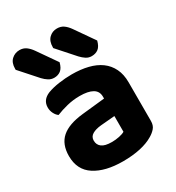

<svg xmlns="http://www.w3.org/2000/svg" viewBox="-179 -846 893 973"><g transform="rotate(-30 267.5 -359.5)"><path d="M16 -658V-664Q16 -699 35.5 -717Q55 -735 82 -735Q104 -735 120 -723.5Q136 -712 150 -692L228 -580Q220 -549 204 -537Q188 -525 166 -525Q148 -525 133 -534.5Q118 -544 105 -558ZM236 -658V-663Q236 -698 255 -716.5Q274 -735 301 -735Q324 -735 340 -723.5Q356 -712 370 -692L448 -580Q440 -549 424 -537Q408 -525 385 -525Q367 -525 352.5 -534.5Q338 -544 325 -558ZM256 -97Q278 -97 299.5 -101.5Q321 -106 332 -113V-205L250 -198Q218 -195 198.5 -183.5Q179 -172 179 -149Q179 -125 197 -111Q215 -97 256 -97ZM250 -496Q302 -496 344.5 -485.5Q387 -475 417 -453Q447 -431 463.5 -397Q480 -363 480 -317V-91Q480 -65 466.5 -49.5Q453 -34 434 -23Q403 -4 358 6Q313 16 256 16Q153 16 92 -23.5Q31 -63 31 -144Q31 -213 72 -249Q113 -285 198 -294L331 -308V-319Q331 -351 305 -366Q279 -381 230 -381Q192 -381 155.5 -372Q119 -363 90 -351Q78 -359 69.5 -375.5Q61 -392 61 -411Q61 -455 107 -474Q136 -485 174.5 -490.5Q213 -496 250 -496Z"/></g></svg>

Font: Baloo Da 2
Style: Bold
Weight: 700
Designer: Noopur Datye, Sulekha Rajkumar and Ek Type
Foundry: Ek Type
Version: Version 1.640;hotconv 1.0.111;makeotfexe 2.5.65597; ttfautoh